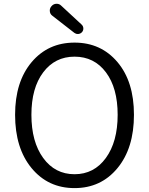

<svg xmlns="http://www.w3.org/2000/svg" viewBox="-20 -967 776 1000"><path d="M368.2 12.7Q230.5 12.7 144.5 -91.3Q58.6 -195.3 58.6 -369.1Q58.6 -541 144.5 -643.1Q230.5 -745.1 368.2 -745.1Q505.9 -745.1 591.8 -643.6Q677.7 -542 677.7 -369.1Q677.7 -195.3 591.8 -91.3Q505.9 12.7 368.2 12.7ZM368.2 -59.6Q469.7 -59.6 531.2 -144Q592.8 -228.5 592.8 -369.1Q592.8 -508.8 531.7 -590.3Q470.7 -671.9 368.2 -671.9Q266.6 -671.9 205.1 -590.3Q143.6 -508.8 143.6 -369.1Q143.6 -228.5 205.1 -144Q266.6 -59.6 368.2 -59.6ZM407.2 -799.8Q399.4 -791 387.7 -790Q386.7 -790 384.8 -790Q375 -790 367.2 -795.9L252.9 -884.8Q239.3 -894.5 239.3 -912.1Q239.3 -924.8 248 -934.6Q257.8 -946.3 272.5 -947.3Q274.4 -947.3 275.4 -947.3Q289.1 -947.3 298.8 -937.5L404.3 -839.8Q414.1 -831.1 414.1 -818.4Q414.1 -807.6 407.2 -799.8Z"/></svg>

Font: Gen Jyuu Gothic Normal
Style: Regular
Weight: 300
Designer: [Source Han Sans]
Ryoko NISHIZUKA  (kana & ideographs); Paul D. Hunt (Latin, Greek & Cyrillic); Wenlong ZHANG  (bopomofo
Version: Version 1.002.20150607